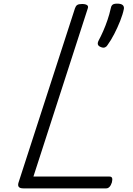

<svg xmlns="http://www.w3.org/2000/svg" viewBox="-20 -1037 734 1057"><path d="M108 0Q72 0 82 -32L393 -992Q397 -1004 405 -1009.5Q413 -1015 432 -1015Q450 -1015 459 -1009Q468 -1003 463 -990L164 -65H583Q594 -65 597 -57Q600 -49 596 -33Q591 -17 583 -8.5Q575 0 565 0ZM535 -778Q522 -783 519 -792Q516 -801 524 -816Q535 -836 548 -865.5Q561 -895 572 -927.5Q583 -960 589 -988Q591 -1002 598 -1009.5Q605 -1017 625 -1017Q646 -1017 655 -1009.5Q664 -1002 662 -988Q656 -958 641.5 -921.5Q627 -885 609 -850Q591 -815 572 -789Q568 -781 558.5 -776.5Q549 -772 535 -778Z"/></svg>

Font: Playwrite RO Light
Style: Regular
Weight: 300
Version: Version 1.002